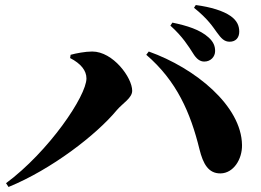

<svg xmlns="http://www.w3.org/2000/svg" viewBox="-20 -792 1040 764"><path d="M793 -547C818 -547 836 -566 836 -589C836 -608 830 -625 810 -643C776 -674 724 -690 666 -702L658 -690C707 -646 730 -608 748 -580C762 -557 776 -547 793 -547ZM894 -626C918 -626 932 -642 932 -666C932 -690 923 -710 898 -728C868 -749 819 -764 759 -772L752 -761C808 -716 827 -685 843 -663C861 -638 873 -626 894 -626ZM324 -480C324 -410 174 -189 4 -63L14 -48C185 -118 363 -255 445 -354C469 -382 506 -402 506 -431C506 -483 430 -587 347 -587C319 -587 283 -580 261 -574L259 -561C302 -539 324 -511 324 -480ZM943 -215C941 -371 757 -521 572 -587L562 -574C683 -470 738 -344 774 -197C788 -141 809 -101 858 -102C909 -103 944 -158 943 -215Z"/></svg>

Font: Noto Serif TC Black
Style: Regular
Weight: 900
Version: Version 1.001;PS 1.001;hotconv 16.6.54;makeotf.lib2.5.65590